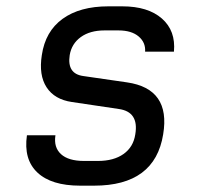

<svg xmlns="http://www.w3.org/2000/svg" viewBox="-20 -578 640 606"><path d="M233 8Q142 8 98 -33.5Q54 -75 65 -151H155Q149 -113 172.5 -91.5Q196 -70 245 -70H289Q339 -70 370 -92Q401 -114 407 -154Q419 -225 355 -234L207 -256Q152 -264 127 -302.5Q102 -341 112 -404Q123 -479 177.5 -518.5Q232 -558 322 -558H366Q447 -558 491 -519.5Q535 -481 529 -415H438Q440 -444 417.5 -463Q395 -482 354 -482H310Q264 -482 235 -461Q206 -440 200 -404Q191 -345 243 -338L381 -318Q519 -298 495 -154Q469 8 277 8Z"/></svg>

Font: JetBrains Mono NL
Style: Italic
Weight: 400
Italic angle: -9°
Monospace: yes
Designer: Philipp Nurullin, Konstantin Bulenkov
Foundry: JetBrains
Version: Version 2.305; ttfautohint (v1.8.4.7-5d5b)